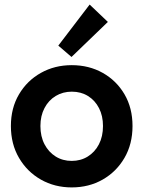

<svg xmlns="http://www.w3.org/2000/svg" viewBox="-20 -818 632 846"><path d="M296 7.8Q221 7.8 160.3 -26.6Q99.5 -61.1 63.8 -122.2Q28 -183.2 28 -262.8Q28 -342.1 63.8 -402.5Q99.5 -462.9 160.3 -496.9Q221 -530.9 296 -530.9Q372 -530.9 432.6 -496.9Q493.2 -462.9 528.6 -402.5Q563.9 -342.1 563.9 -262.8Q563.9 -183.2 528.4 -122.2Q492.8 -61.1 432.2 -26.6Q371.6 7.8 296 7.8ZM296 -109Q335.5 -109 366.7 -128.3Q398 -147.7 415.9 -182.2Q433.8 -216.8 433.8 -262.8Q433.8 -307.4 416.3 -341.5Q398.8 -375.7 367.8 -394.9Q336.9 -414.1 296.5 -414.1Q257 -414.1 225.6 -395.2Q194.2 -376.3 176.2 -342.1Q158.1 -307.9 158.1 -262.8Q158.1 -216.8 176.2 -182.2Q194.3 -147.7 225.4 -128.3Q256.5 -109 296 -109ZM295.1 -567 236.9 -617 375 -797.9 455.3 -721.4Z"/></svg>

Font: Reddit Sans
Style: Regular
Weight: 400
Designer: Stephen Hutchings
Foundry: Reddit
Version: Version 1.014